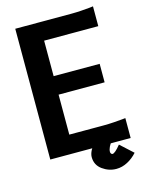

<svg xmlns="http://www.w3.org/2000/svg" viewBox="-135 -861 835 1092"><g transform="rotate(-15 282.5 -315.0)"><path d="M535.2 0H62V-770H393.1Q419.9 -770 452.1 -772.2Q484.4 -774.4 502.9 -776.4L522 -778.8V-662.1H203.1V-453.1H474.1V-344.2H203.1V-108.9H407.2Q434.1 -108.9 466.1 -111.1Q498 -113.3 516.6 -115.2L535.2 -117.2ZM293 47.9Q293 30.3 303.5 9.5Q314 -11.2 329.3 -28.3Q344.7 -45.4 359.9 -60.1Q375 -74.7 385.7 -83L396 -90.8L467.8 -47.9Q464.8 -45.9 460.4 -42.7Q456.1 -39.6 444.6 -29.1Q433.1 -18.6 424.3 -8.1Q415.5 2.4 408.2 17.3Q400.9 32.2 400.9 45.9Q400.9 52.7 404.8 56.9Q408.7 61 412.1 61Q427.2 61 460.9 19L535.2 86.9Q510.7 114.7 478.5 131.8Q446.3 148.9 412.1 148.9Q368.2 148.9 330.6 121.8Q293 94.7 293 47.9Z"/></g></svg>

Font: Junction Bold
Style: Bold
Weight: 700
Designer: Caroline Hadilaksono
Foundry: Caroline Hadilaksono
Version: Version 001.001